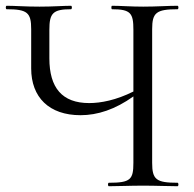

<svg xmlns="http://www.w3.org/2000/svg" viewBox="-24 -645 671 665"><path d="M438 -542V-328C378 -298 325 -288 285 -288C191 -288 147 -341 147 -443V-542C147 -599 159 -613 222 -613C226 -613 226 -625 222 -625C196 -625 160 -622 113 -622C62 -622 29 -625 -1 -625C-5 -625 -5 -613 -1 -613C71 -613 84 -601 84 -544V-408C84 -308 146 -246 255 -246C314 -246 375 -266 438 -311V-81C438 -23 428 -12 353 -12C349 -12 349 0 353 0C385 0 425 -2 472 -2C517 -2 559 0 591 0C595 0 595 -12 591 -12C517 -12 503 -23 503 -81V-544C503 -601 517 -613 591 -613C595 -613 595 -625 591 -625C559 -625 517 -622 472 -622C430 -622 393 -625 364 -625C361 -625 361 -613 364 -613C429 -613 438 -599 438 -542Z"/></svg>

Font: Cormorant Garamond
Style: Regular
Weight: 400
Designer: Christian Thalmann (Catharsis Fonts)
Foundry: Catharsis Fonts
Version: Version 4.002;Glyphs 3.4 (3410)